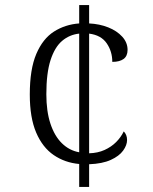

<svg xmlns="http://www.w3.org/2000/svg" viewBox="-20 -734 599 754"><path d="M291 -90Q235 -95 191 -125Q147 -155 122 -213.5Q97 -272 97 -363Q97 -462 122.5 -522Q148 -582 192 -610Q236 -638 291 -642V-714H330V-642Q371 -640 405 -626.5Q439 -613 460 -590Q481 -567 481 -538Q481 -526 477 -517Q473 -508 465.5 -502.5Q458 -497 447 -494Q436 -491 421 -491Q421 -532 399 -564Q377 -596 330 -602V-132Q364 -133 390.5 -145Q417 -157 436 -176Q455 -195 466 -218Q472 -212 475.5 -203.5Q479 -195 479 -184Q479 -164 463.5 -142.5Q448 -121 415 -106Q382 -91 330 -89V0H291ZM291 -602Q253 -598 224 -573.5Q195 -549 178.5 -498Q162 -447 162 -364Q162 -297 178 -248.5Q194 -200 223 -171.5Q252 -143 291 -136Z"/></svg>

Font: Noto Serif Armenian Light
Style: Regular
Weight: 300
Version: Version 2.007